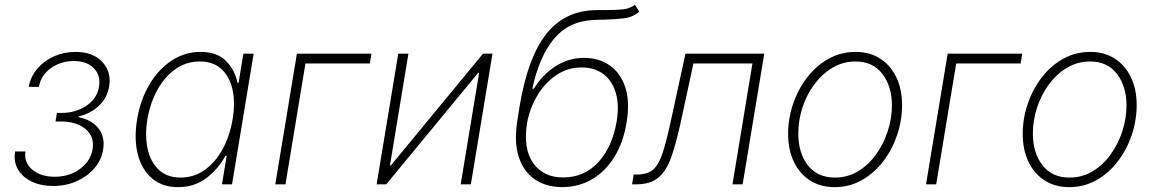

<svg xmlns="http://www.w3.org/2000/svg" viewBox="-20 -770 4823 802"><path d="M202.1 6.8Q150.9 6.8 112.5 -11.5Q74.2 -29.8 55.2 -62.3Q36.1 -94.7 43 -137.2H86.4Q79.6 -90.8 115 -61.3Q150.4 -31.7 208.5 -31.7Q270.5 -31.7 314.7 -64.9Q358.9 -98.1 366.7 -146.5Q375.5 -198.7 337.6 -230.7Q299.8 -262.7 231.4 -262.7H211.9L217.8 -298.3H237.3Q295.9 -298.3 340.6 -328.1Q385.3 -357.9 393.6 -407.7Q401.4 -454.6 372.1 -484.9Q342.8 -515.1 288.6 -515.1Q234.4 -515.1 192.6 -485.4Q150.9 -455.6 142.6 -407.2H100.1Q107.9 -450.2 136 -483.2Q164.1 -516.1 205.6 -534.7Q247.1 -553.2 294.9 -553.2Q368.2 -553.2 407 -511.7Q445.8 -470.2 436 -409.2Q428.2 -361.3 393.3 -328.4Q358.4 -295.4 308.6 -283.7L308.1 -280.8Q365.2 -268.6 392.3 -232.4Q419.4 -196.3 410.6 -144.5Q403.8 -101.6 374.5 -67.4Q345.2 -33.2 300.5 -13.2Q255.9 6.8 202.1 6.8Z M723.6 11.7Q658.2 11.7 615.2 -24.7Q572.3 -61 555.7 -125Q539.1 -189 552.7 -271.5Q566.4 -353.5 604.2 -417.2Q642.1 -481 697.3 -517.1Q752.4 -553.2 817.9 -553.2Q887.7 -553.2 924.8 -514.6Q961.9 -476.1 972.2 -423.8H976.6L996.6 -545.9H1039.6L949.2 0H907.2L926.8 -119.1H921.4Q893.6 -66.4 843.5 -27.3Q793.5 11.7 723.6 11.7ZM734.4 -28.3Q790 -28.3 835 -60.1Q879.9 -91.8 909.9 -147Q939.9 -202.1 951.7 -272Q963.4 -341.3 951.2 -396Q939 -450.7 904.5 -481.9Q870.1 -513.2 814.5 -513.2Q758.3 -513.2 713.1 -481.4Q668 -449.7 637.7 -395Q607.4 -340.3 595.7 -272Q584.5 -203.1 596.7 -147.9Q608.9 -92.8 643.6 -60.5Q678.2 -28.3 734.4 -28.3Z M1531.7 -545.9 1524.9 -504.9H1255.9L1172.4 0H1129.9L1220.2 -545.9Z M1946.8 0H1904.3L1981.4 -465.8H1977.5L1593.3 0H1553.2L1643.6 -545.9H1686L1608.9 -79.1H1612.8L1997.6 -545.9H2037.1Z M2632.3 -750 2650.4 -721.2Q2623 -697.8 2585.7 -693.4Q2548.3 -689 2505.4 -688Q2493.7 -688 2481.9 -687.5Q2470.2 -687 2458 -686.5Q2354 -681.2 2293 -606.7Q2231.9 -532.2 2203.6 -399.4H2210Q2247.6 -460.4 2302.2 -494.4Q2356.9 -528.3 2419.4 -528.3Q2481.4 -528.3 2526.9 -496.8Q2572.3 -465.3 2592 -405Q2611.8 -344.7 2597.2 -257.8Q2584 -176.3 2547.1 -115.7Q2510.3 -55.2 2454.3 -22Q2398.4 11.2 2328.1 11.7Q2259.8 11.2 2212.6 -21.7Q2165.5 -54.7 2146 -117.4Q2126.5 -180.2 2141.6 -270L2150.4 -326.2Q2183.6 -525.4 2258.5 -623.8Q2333.5 -722.2 2460.4 -727.5Q2474.6 -728 2487.8 -728Q2501 -728 2513.2 -728Q2550.3 -728 2580.1 -730.7Q2609.9 -733.4 2632.3 -750ZM2332.5 -28.8Q2420.4 -28.8 2479 -92.3Q2537.6 -155.8 2555.7 -262.2Q2567.4 -334 2551.5 -384.5Q2535.6 -435.1 2498.8 -461.7Q2461.9 -488.3 2409.7 -488.3Q2350.1 -488.3 2302.2 -455.1Q2254.4 -421.9 2223.1 -368.7Q2191.9 -315.4 2181.6 -255.4Q2164.6 -149.9 2206.8 -89.4Q2249 -28.8 2332.5 -28.8Z M2620.1 0 2627 -41H2641.1Q2684.1 -41 2708 -61.5Q2731.9 -82 2748.5 -133.1Q2765.1 -184.1 2784.7 -276.4L2843.3 -545.9H3172.4L3082 0H3039.6L3123 -504.9H2876.5L2824.7 -265.1Q2805.2 -174.3 2784.7 -115.7Q2764.2 -57.1 2730.5 -28.6Q2696.8 0 2637.2 0Z M3466.3 11.7Q3406.7 11.7 3363 -16.6Q3319.3 -44.9 3295.7 -95Q3272 -145 3272 -210.9Q3272 -273.9 3292.5 -335Q3313 -396 3350.6 -445.3Q3388.2 -494.6 3439.9 -523.9Q3491.7 -553.2 3554.2 -553.2Q3613.3 -553.2 3656.7 -525.1Q3700.2 -497.1 3724.1 -447Q3748 -397 3748 -331.1Q3748 -267.6 3727.5 -206.5Q3707 -145.5 3669.4 -96.2Q3631.8 -46.9 3580.1 -17.6Q3528.3 11.7 3466.3 11.7ZM3467.3 -28.3Q3521 -28.3 3564.7 -54.9Q3608.4 -81.5 3639.9 -125.7Q3671.4 -169.9 3688.5 -223.1Q3705.6 -276.4 3705.6 -329.6Q3705.6 -409.2 3665.8 -461.2Q3626 -513.2 3553.2 -513.2Q3501.5 -513.2 3457.8 -487.3Q3414.1 -461.4 3381.8 -418Q3349.6 -374.5 3332 -321Q3314.5 -267.6 3314.5 -211.9Q3314.5 -131.8 3354.2 -80.1Q3394 -28.3 3467.3 -28.3Z M4250 -545.9 4243.2 -504.9H3974.1L3890.6 0H3848.1L3938.5 -545.9Z M4446.3 11.7Q4386.7 11.7 4343 -16.6Q4299.3 -44.9 4275.6 -95Q4252 -145 4252 -210.9Q4252 -273.9 4272.5 -335Q4293 -396 4330.6 -445.3Q4368.2 -494.6 4419.9 -523.9Q4471.7 -553.2 4534.2 -553.2Q4593.3 -553.2 4636.7 -525.1Q4680.2 -497.1 4704.1 -447Q4728 -397 4728 -331.1Q4728 -267.6 4707.5 -206.5Q4687 -145.5 4649.4 -96.2Q4611.8 -46.9 4560.1 -17.6Q4508.3 11.7 4446.3 11.7ZM4447.3 -28.3Q4501 -28.3 4544.7 -54.9Q4588.4 -81.5 4619.9 -125.7Q4651.4 -169.9 4668.5 -223.1Q4685.5 -276.4 4685.5 -329.6Q4685.5 -409.2 4645.8 -461.2Q4606 -513.2 4533.2 -513.2Q4481.4 -513.2 4437.7 -487.3Q4394 -461.4 4361.8 -418Q4329.6 -374.5 4312 -321Q4294.4 -267.6 4294.4 -211.9Q4294.4 -131.8 4334.2 -80.1Q4374 -28.3 4447.3 -28.3Z"/></svg>

Font: Inter Extra Light
Style: Italic
Weight: 200
Italic angle: -9.39999°
Designer: Rasmus Andersson
Foundry: rsms
Version: Version 4.000;git-3c8e0fc